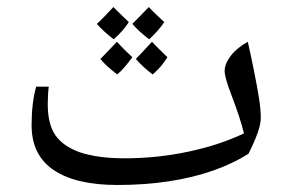

<svg xmlns="http://www.w3.org/2000/svg" viewBox="-20 -527 812 547"><path d="M314 0Q196 0 133 -42.5Q70 -85 70 -170Q70 -234 83 -280H119Q118 -276 117 -259.5Q116 -243 116 -231Q116 -173 138 -141.5Q160 -110 208 -93Q232 -85 263.5 -80.5Q295 -76 335 -76Q428 -76 517 -95Q606 -114 675 -147Q670 -168 661 -195.5Q652 -223 639 -257Q629 -283 624.5 -299.5Q620 -316 620 -324Q620 -345 637 -367.5Q654 -390 686 -408Q697 -359 705 -318.5Q713 -278 718 -246.5Q723 -215 723 -191Q723 -174 714 -148.5Q705 -123 688 -89Q644 -61 587 -41Q530 -21 461.5 -10.5Q393 0 314 0ZM405 -415Q375 -438 357 -459Q360 -462 372 -474Q384 -486 404 -507Q409 -501 420.5 -490Q432 -479 448 -464Q432 -440 405 -415ZM314 -315Q298 -327 286 -338Q274 -349 266 -359Q274 -367 286 -379.5Q298 -392 313 -408Q323 -397 334 -386Q345 -375 357 -364Q346 -349 335.5 -336.5Q325 -324 314 -315ZM304 -415Q274 -438 256 -459Q266 -468 277.5 -480Q289 -492 303 -507Q309 -501 320 -490Q331 -479 347 -464Q332 -440 304 -415ZM415 -315Q388 -335 367 -359Q375 -367 386.5 -379.5Q398 -392 413 -408Q424 -396 435 -385.5Q446 -375 457 -364Q449 -351 438.5 -338.5Q428 -326 415 -315Z"/></svg>

Font: Noto Naskh Arabic
Style: Regular
Weight: 400
Designer: Monotype Design Team, David Williams, Mohamad Dakak and Nizar Qandah
Foundry: Monotype Imaging Inc.
Version: Version 2.013